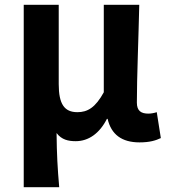

<svg xmlns="http://www.w3.org/2000/svg" viewBox="-20 -580 704 801"><path d="M79 201H227C220 120 217 66 216 -25C237 3 265 9 296 9C349 9 395 -23 426 -84H429C444 -19 488 14 562 14C605 14 630 6 651 -4L634 -112C622 -108 609 -106 599 -106C569 -106 551 -117 551 -152C551 -257 558 -423 561 -560H413V-195C378 -131 345 -112 303 -112C249 -112 225 -145 225 -229V-560H79Z"/></svg>

Font: Genne Gothic Bold
Style: Regular
Weight: 700
Designer: Ryoko NISHIZUKA (kana & ideographs); Paul D. Hunt (Latin, Greek & Cyrillic); Wenlong ZHANG (bopomofo); Sandoll Communica
Foundry: Adobe Systems Incorporated
Version: Version 1.004;PS 1.004;hotconv 16.6.51;makeotf.lib2.5.65220